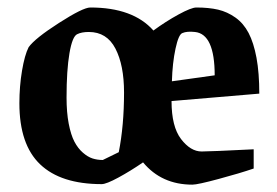

<svg xmlns="http://www.w3.org/2000/svg" viewBox="-20 -486 746 517"><path d="M441.9 -213.9Q441.9 -145 467.5 -111.6Q493.2 -78.1 522.9 -78.1Q545.9 -78.1 663.1 -84V-32.2Q626 -19.5 569.1 -4.2Q512.2 11.2 498 11.2Q415 11.2 365.2 -48.8Q331.1 -25.4 298.6 -7.8Q266.1 9.8 253.9 9.8Q144 9.8 88.1 -43.5Q32.2 -96.7 32.2 -208Q32.2 -253.4 39.3 -295.7Q46.4 -337.9 57.1 -358.9Q74.2 -382.8 138.9 -424.3Q203.6 -465.8 223.1 -465.8Q338.4 -465.8 393.1 -403.8Q426.3 -428.2 460.7 -447Q495.1 -465.8 508.8 -465.8Q542.5 -465.8 567.4 -460Q592.3 -454.1 614 -438.7Q635.7 -423.3 649.4 -397.2Q663.1 -371.1 670.7 -330.3Q678.2 -289.6 678.2 -233.9ZM471.2 -397Q460.9 -393.6 452.6 -355Q444.3 -316.4 442.9 -267.1L558.1 -283.2Q558.1 -394.5 504.9 -399.9Q483.4 -402.3 471.2 -397ZM299.8 -76.2Q314 -147.9 314 -236.8Q314 -310.5 290.8 -355.2Q267.6 -399.9 219.2 -399.9Q199.7 -399.9 188 -394Q174.8 -388.2 167 -342.5Q159.2 -296.9 159.2 -223.1Q159.2 -183.6 165 -153.1Q170.9 -122.6 180.4 -104.5Q189.9 -86.4 203.1 -75Q216.3 -63.5 229.2 -59.3Q242.2 -55.2 256.8 -55.2Z"/></svg>

Font: Grenze SemiBold
Style: Regular
Weight: 600
Designer: Renata Polastri
Foundry: Omnibus-Type
Version: Version 1.002;PS 001.002;hotconv 1.0.88;makeotf.lib2.5.64775